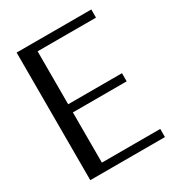

<svg xmlns="http://www.w3.org/2000/svg" viewBox="-179 -872 905 980"><g transform="rotate(-30 274.0 -382.0)"><path d="M506 -758H66V-6H506V-54H162V-350H479V-398H162V-710H506Z"/></g></svg>

Font: LXGW Marker Gothic
Style: Regular
Weight: 400
Version: Version 1.001